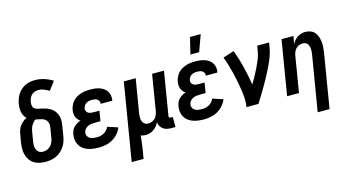

<svg xmlns="http://www.w3.org/2000/svg" viewBox="-99 -1153 3198 1764"><g transform="rotate(-15 1500.0 -271.0)"><path d="M206 8Q176 8 147.5 2Q119 -4 96 -18.5Q73 -33 57 -56Q41 -79 33.5 -106.5Q26 -134 26.5 -163.5Q27 -193 31 -222L45 -301Q48 -321 55 -340Q62 -359 74.5 -375.5Q87 -392 103.5 -405.5Q120 -419 139 -428Q125 -440 116.5 -456.5Q108 -473 104 -491.5Q100 -510 100 -529.5Q100 -549 103 -569Q107 -592 115 -614.5Q123 -637 136 -658Q149 -679 168 -696Q187 -713 209 -723.5Q231 -734 255 -738.5Q279 -743 302 -743Q348 -743 391 -729Q434 -715 470 -692L410 -612Q387 -626 362 -636.5Q337 -647 309 -647Q292 -647 274.5 -641Q257 -635 244 -622Q231 -609 224 -592Q217 -575 214 -557Q211 -538 215 -520Q219 -502 234 -492.5Q249 -483 267.5 -480Q286 -477 303.5 -472.5Q321 -468 338 -462.5Q355 -457 370.5 -448Q386 -439 399 -427Q412 -415 421 -400Q430 -385 435.5 -368Q441 -351 442 -332.5Q443 -314 440.5 -295Q438 -276 435 -257L422 -178Q418 -153 409.5 -128Q401 -103 386 -81Q371 -59 351 -41Q331 -23 306.5 -12Q282 -1 256.5 3.5Q231 8 206 8ZM206 -88Q226 -88 246 -96Q266 -104 280 -119.5Q294 -135 301.5 -154.5Q309 -174 312 -193L325 -272Q328 -289 328.5 -306Q329 -323 323 -338Q317 -353 304.5 -363Q292 -373 277 -378Q262 -383 246 -385.5Q230 -388 214 -392Q200 -383 190 -370.5Q180 -358 172.5 -344Q165 -330 161.5 -315.5Q158 -301 155 -286L142 -207Q140 -193 138.5 -179.5Q137 -166 139 -152.5Q141 -139 146 -127Q151 -115 159.5 -106Q168 -97 180.5 -92.5Q193 -88 206 -88Z M710 8Q683 8 657 4.5Q631 1 606.5 -7.5Q582 -16 562 -31.5Q542 -47 530 -68.5Q518 -90 514 -116.5Q510 -143 515 -169Q518 -187 525 -204.5Q532 -222 546 -236Q560 -250 576.5 -259.5Q593 -269 611 -275Q598 -284 587.5 -296Q577 -308 571.5 -323Q566 -338 565 -355Q564 -372 567 -389Q571 -410 580.5 -431Q590 -452 605 -469Q620 -486 640.5 -497.5Q661 -509 682 -516Q703 -523 724.5 -525.5Q746 -528 768 -528Q791 -528 813.5 -525.5Q836 -523 857 -516Q878 -509 896 -497Q914 -485 925.5 -467.5Q937 -450 941.5 -428Q946 -406 942 -383L941 -376H830V-378Q833 -392 826.5 -403.5Q820 -415 810 -421.5Q800 -428 786.5 -430Q773 -432 760 -432Q746 -432 732.5 -429Q719 -426 707 -418.5Q695 -411 687.5 -399Q680 -387 677 -373Q675 -360 680 -348Q685 -336 695.5 -329.5Q706 -323 719 -320.5Q732 -318 746 -318H803L787 -222H730Q714 -222 697.5 -219.5Q681 -217 665.5 -209.5Q650 -202 638.5 -187.5Q627 -173 625 -157Q622 -140 630 -124.5Q638 -109 652 -101Q666 -93 683 -90.5Q700 -88 718 -88Q735 -88 752 -91.5Q769 -95 785 -104Q801 -113 813.5 -127Q826 -141 832 -157L931 -125Q919 -93 895 -66Q871 -39 840.5 -22Q810 -5 776 1.5Q742 8 710 8Z M967 215 1089 -520H1202L1150 -207Q1148 -194 1146.5 -180.5Q1145 -167 1146 -154Q1147 -141 1151 -129Q1155 -117 1162.5 -107.5Q1170 -98 1181.5 -93Q1193 -88 1206 -88Q1224 -88 1241.5 -94.5Q1259 -101 1272 -114.5Q1285 -128 1292 -145Q1299 -162 1302 -180L1358 -520H1471L1403 -108Q1402 -104 1402.5 -100Q1403 -96 1405.5 -93Q1408 -90 1411.5 -89Q1415 -88 1419 -88H1439V8H1403Q1382 8 1361.5 4Q1341 0 1324.5 -11.5Q1308 -23 1297.5 -41Q1287 -59 1287 -80Q1278 -62 1265 -45.5Q1252 -29 1234.5 -16.5Q1217 -4 1197 2Q1177 8 1158 8Q1145 8 1133 6Q1121 4 1110 0Q1108 27 1105 54Q1102 81 1098 107L1080 215Z M1710 8Q1683 8 1657 4.5Q1631 1 1606.5 -7.5Q1582 -16 1562 -31.5Q1542 -47 1530 -68.5Q1518 -90 1514 -116.5Q1510 -143 1515 -169Q1518 -187 1525 -204.5Q1532 -222 1546 -236Q1560 -250 1576.5 -259.5Q1593 -269 1611 -275Q1598 -284 1587.5 -296Q1577 -308 1571.5 -323Q1566 -338 1565 -355Q1564 -372 1567 -389Q1571 -410 1580.5 -431Q1590 -452 1605 -469Q1620 -486 1640.5 -497.5Q1661 -509 1682 -516Q1703 -523 1724.5 -525.5Q1746 -528 1768 -528Q1791 -528 1813.5 -525.5Q1836 -523 1857 -516Q1878 -509 1896 -497Q1914 -485 1925.5 -467.5Q1937 -450 1941.5 -428Q1946 -406 1942 -383L1941 -376H1830V-378Q1833 -392 1826.5 -403.5Q1820 -415 1810 -421.5Q1800 -428 1786.5 -430Q1773 -432 1760 -432Q1746 -432 1732.5 -429Q1719 -426 1707 -418.5Q1695 -411 1687.5 -399Q1680 -387 1677 -373Q1675 -360 1680 -348Q1685 -336 1695.5 -329.5Q1706 -323 1719 -320.5Q1732 -318 1746 -318H1803L1787 -222H1730Q1714 -222 1697.5 -219.5Q1681 -217 1665.5 -209.5Q1650 -202 1638.5 -187.5Q1627 -173 1625 -157Q1622 -140 1630 -124.5Q1638 -109 1652 -101Q1666 -93 1683 -90.5Q1700 -88 1718 -88Q1735 -88 1752 -91.5Q1769 -95 1785 -104Q1801 -113 1813.5 -127Q1826 -141 1832 -157L1931 -125Q1919 -93 1895 -66Q1871 -39 1840.5 -22Q1810 -5 1776 1.5Q1742 8 1710 8ZM1744 -600 1782 -757H1884L1827 -600Z M2117 0Q2124 -44 2121 -86.5Q2118 -129 2111.5 -171Q2105 -213 2097 -254Q2089 -295 2079 -335.5Q2069 -376 2057 -416Q2045 -456 2030 -494L2135 -528Q2166 -447 2187 -361Q2208 -275 2222 -187Q2242 -221 2261 -255Q2280 -289 2297 -324Q2314 -359 2328.5 -395Q2343 -431 2349 -468L2358 -520H2471L2462 -468Q2455 -427 2439.5 -386.5Q2424 -346 2405 -306.5Q2386 -267 2365 -228Q2344 -189 2322 -151Q2300 -113 2277 -75Q2254 -37 2230 0Z M2736 215 2824 -313Q2826 -326 2827 -339.5Q2828 -353 2827 -366Q2826 -379 2822 -391Q2818 -403 2811 -412.5Q2804 -422 2792 -427Q2780 -432 2767 -432Q2749 -432 2731.5 -425.5Q2714 -419 2701.5 -405.5Q2689 -392 2682 -375Q2675 -358 2672 -340L2616 0H2503L2589 -520H2702L2689 -445Q2698 -463 2711 -478.5Q2724 -494 2741 -505.5Q2758 -517 2777 -522.5Q2796 -528 2815 -528Q2841 -528 2865 -519Q2889 -510 2904.5 -492Q2920 -474 2928 -450Q2936 -426 2939 -401Q2942 -376 2940 -350Q2938 -324 2934 -298L2849 215Z"/></g></svg>

Font: Iosevka Term Curly
Style: Bold Italic
Weight: 700
Italic angle: -9°
Designer: Belleve Invis
Foundry: Belleve Invis
Version: Version 32.3.0